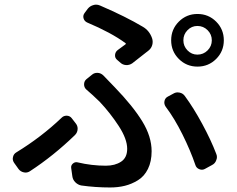

<svg xmlns="http://www.w3.org/2000/svg" viewBox="-20 -785 1040 844"><path d="M847.7 -544.9Q874 -544.9 892.6 -563.5Q911.1 -582 911.1 -607.9Q911.1 -633.8 892.6 -652.3Q874 -670.9 847.7 -670.9Q822.3 -670.9 804.2 -652.3Q786.1 -633.8 786.1 -607.9Q786.1 -582 804.2 -563.5Q822.3 -544.9 847.7 -544.9ZM766.1 -525.9Q732.4 -559.6 732.4 -607.9Q732.4 -656.2 766.1 -689.9Q799.8 -723.6 848.1 -723.6Q896.5 -723.6 930.2 -689.9Q963.9 -656.2 963.9 -607.9Q963.9 -559.6 930.2 -525.9Q896.5 -492.2 848.1 -492.2Q799.8 -492.2 766.1 -525.9ZM561.5 -506.8Q548.8 -498 533.7 -499Q518.6 -500 507.8 -510.7L494.1 -522.5Q484.4 -531.2 485.8 -544.4Q487.3 -557.6 498 -565.4Q515.6 -578.1 531.2 -589.8Q535.2 -592.8 531.2 -595.7Q468.8 -641.6 362.3 -686.5Q350.6 -692.4 347.2 -704.6Q343.8 -716.8 351.6 -727.5L366.2 -747.1Q376 -758.8 390.6 -762.7Q396.5 -764.6 402.3 -764.6Q411.1 -764.6 419.9 -760.7Q533.2 -711.9 608.4 -667Q636.7 -650.4 648.4 -617.2Q653.3 -602.5 649.4 -587.9Q645.5 -573.2 633.8 -563.5Q588.9 -528.3 561.5 -506.8ZM336.9 30.3Q322.3 27.3 311 16.1Q299.8 4.9 297.9 -10.7L293 -45.9Q291 -57.6 300.3 -65.9Q309.6 -74.2 321.3 -71.3Q382.8 -56.6 445.3 -56.6Q485.4 -56.6 512.2 -74.2Q539.1 -91.8 539.1 -130.9Q539.1 -173.8 502 -231Q464.8 -288.1 418 -337.9Q384.8 -370.1 359.4 -391.6Q349.6 -400.4 349.6 -414.1Q349.6 -427.7 359.4 -436.5L383.8 -456.1Q393.6 -464.8 407.2 -464.8Q408.2 -464.8 409.2 -464.8Q423.8 -463.9 434.6 -453.1Q460 -426.8 485.4 -400.4Q564.5 -318.4 605.5 -251.5Q646.5 -184.6 646.5 -120.1Q646.5 -75.2 630.4 -42.5Q614.3 -9.8 586.4 7.3Q558.6 24.4 528.8 31.7Q499 39.1 463.9 39.1Q399.4 39.1 336.9 30.3ZM930.7 -108.4Q933.6 -101.6 933.6 -94.7Q933.6 -87.9 930.7 -81.1Q925.8 -66.4 912.1 -59.6L879.9 -42Q868.2 -36.1 855.5 -41.5Q842.8 -46.9 838.9 -59.6Q817.4 -123 782.2 -193.8Q747.1 -264.6 708 -316.4Q700.2 -328.1 703.1 -341.3Q706.1 -354.5 717.8 -360.4L741.2 -373Q751 -378.9 760.7 -378.9Q765.6 -378.9 769.5 -377.9Q784.2 -375 793 -362.3Q831.1 -310.5 869.1 -240.2Q907.2 -169.9 930.7 -108.4ZM251 -267.6Q259.8 -276.4 272.5 -276.4Q273.4 -276.4 274.4 -276.4Q288.1 -275.4 295.9 -264.6L312.5 -243.2Q321.3 -232.4 321.3 -219.7Q321.3 -203.1 309.6 -191.4Q214.8 -99.6 111.3 -32.2Q102.5 -26.4 91.8 -26.4Q88.9 -26.4 85 -27.3Q70.3 -30.3 61.5 -42L42 -69.3Q36.1 -78.1 36.1 -87.9Q36.1 -90.8 37.1 -94.7Q40 -108.4 51.8 -115.2Q162.1 -182.6 251 -267.6Z"/></svg>

Font: Gen Jyuu GothicL Medium
Style: Regular
Weight: 500
Designer: [Source Han Sans]
Ryoko NISHIZUKA  (kana & ideographs); Paul D. Hunt (Latin, Greek & Cyrillic); Wenlong ZHANG  (bopomofo
Version: Version 1.002.20150607